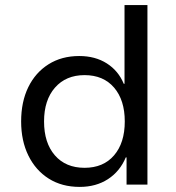

<svg xmlns="http://www.w3.org/2000/svg" viewBox="-20 -725 692 754"><path d="M293 9Q223 9 171.5 -23.5Q120 -56 91.5 -114Q63 -172 63 -248Q63 -325 91 -382.5Q119 -440 170.5 -472.5Q222 -505 291 -505Q354 -505 399.5 -476Q445 -447 466 -396H469V-705H559V0H477V-107H474Q451 -52 404 -21.5Q357 9 293 9ZM312 -66Q386 -66 428 -115Q470 -164 470 -248Q470 -332 428 -381Q386 -430 312 -430Q239 -430 196 -381Q153 -332 153 -248Q153 -164 195.5 -115Q238 -66 312 -66Z"/></svg>

Font: Nunito Sans 7pt
Style: Regular
Weight: 400
Designer: Vernon Adams
Foundry: Vernon Adams
Version: Version 3.101;gftools[0.9.27]